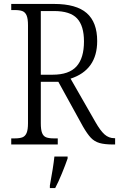

<svg xmlns="http://www.w3.org/2000/svg" viewBox="-20 -733 604 974"><path d="M37 -31H55Q80 -31 94 -36.5Q108 -42 115 -58.5Q122 -75 122 -108V-605Q122 -638 115 -654.5Q108 -671 94 -676.5Q80 -682 55 -682H37V-713H254Q367 -713 420 -666.5Q473 -620 473 -525Q473 -378 338 -334L464 -114Q489 -70 510.5 -51Q532 -32 560 -32H564V0H555Q511 0 485 -7.5Q459 -15 441 -34Q423 -53 401 -91L276 -318H187V-108Q187 -75 193.5 -58.5Q200 -42 214 -36.5Q228 -31 253 -31H273V0H37ZM247 -354Q330 -354 368 -396Q406 -438 406 -523Q406 -602 371 -639.5Q336 -677 254 -677H187V-354ZM233 208Q250 117 256 61H323V71Q312 103 294 147Q276 191 260 221H233Z"/></svg>

Font: Noto Serif NarrowLight
Style: Regular
Weight: 300
Width: 4
Designer: Monotype Design Team
Foundry: Monotype Imaging Inc.
Version: Version 1.001